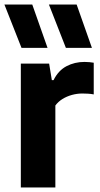

<svg xmlns="http://www.w3.org/2000/svg" viewBox="-38 -828 440 848"><path d="M54 0V-547H179L191 -474H198.5Q219.5 -516.5 255.5 -535.5Q291.5 -554.5 335 -554.5Q346 -554.5 356.8 -553.5Q367.5 -552.5 376 -551V-411Q364 -413.5 350.8 -414.2Q337.5 -415 325.5 -415Q302.5 -415 279.8 -408.8Q257 -402.5 238 -390.8Q219 -379 206.5 -362V0ZM253 -616.5 178 -808H300.5L368 -616.5ZM57 -616.5 -18.5 -808H104.5L172 -616.5Z"/></svg>

Font: Encode Sans SemiCondensed
Style: Bold
Weight: 700
Width: 4
Designer: Multiple Designers
Foundry: Impallari Type
Version: Version 3.002